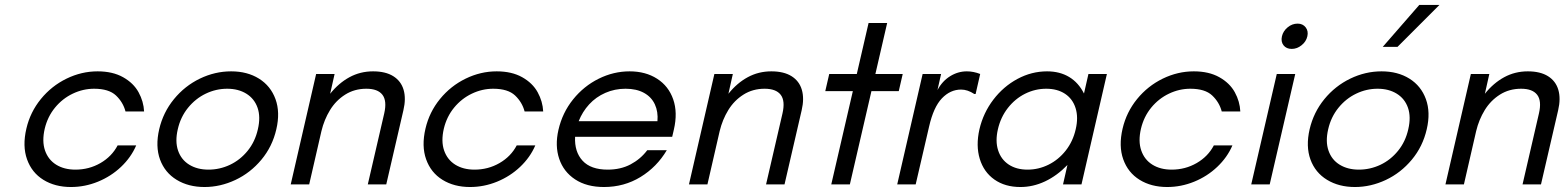

<svg xmlns="http://www.w3.org/2000/svg" viewBox="-20 -751 6372 782"><path d="M87.4 -227.1Q103 -294.4 146.5 -347.7Q189.9 -400.9 251 -430.7Q312 -460.4 377.4 -460.4Q439 -460.4 481.4 -436.5Q523.9 -412.6 544.4 -375.2Q564.9 -337.9 566.9 -296.9H491.2Q481.4 -334.5 452.4 -362.1Q423.3 -389.6 363.3 -389.6Q318.4 -389.6 276.4 -369.6Q234.4 -349.6 204.1 -312.7Q173.8 -275.9 162.1 -226.6Q150.4 -175.8 163.3 -138.2Q176.3 -100.6 208.7 -80.3Q241.2 -60.1 287.1 -60.1Q342.8 -60.1 389.2 -86.9Q435.5 -113.8 459 -158.7H534.7Q513.7 -109.9 472.9 -71.3Q432.1 -32.7 378.9 -11Q325.7 10.7 269 10.7Q204.1 10.7 156.7 -18.6Q109.4 -47.9 90.1 -102.1Q70.8 -156.2 87.4 -227.1Z M628.4 -224.6Q644.5 -293.5 688.5 -347.2Q732.4 -400.9 793.9 -430.7Q855.5 -460.4 921.4 -460.4Q987.3 -460.4 1034.9 -430.7Q1082.5 -400.9 1102.1 -347.2Q1121.6 -293.5 1105.5 -224.6Q1089.4 -154.3 1044.7 -100.6Q1000 -46.9 938.7 -18.1Q877.4 10.7 813 10.7Q747.6 10.7 699.5 -18.6Q651.4 -47.9 631.8 -101.3Q612.3 -154.8 628.4 -224.6ZM829.1 -60.1Q875 -60.1 916.7 -79.8Q958.5 -99.6 988.8 -137Q1019 -174.3 1030.3 -224.6Q1042 -274.9 1029.1 -312Q1016.1 -349.1 983.4 -369.4Q950.7 -389.6 905.3 -389.6Q859.9 -389.6 818.1 -369.6Q776.4 -349.6 745.8 -312Q715.3 -274.4 704.1 -224.6Q692.4 -174.8 705.3 -137.5Q718.3 -100.1 751 -80.1Q783.7 -60.1 829.1 -60.1Z M1267.6 -449.7H1342.8L1324.7 -369.1Q1359.4 -412.6 1403.3 -436.5Q1447.3 -460.4 1499.5 -460.4Q1550.3 -460.4 1581.8 -440.7Q1613.3 -420.9 1623.8 -385.3Q1634.3 -349.6 1623 -301.8L1553.2 0H1478L1544.9 -289.1Q1556.6 -340.3 1537.6 -365Q1518.6 -389.6 1472.2 -389.6Q1423.8 -389.6 1386 -365.7Q1348.1 -341.8 1324.2 -302.7Q1300.3 -263.7 1289.1 -216.8L1239.3 0H1164.1Z M1712.9 -227.1Q1728.5 -294.4 1772 -347.7Q1815.4 -400.9 1876.5 -430.7Q1937.5 -460.4 2002.9 -460.4Q2064.5 -460.4 2106.9 -436.5Q2149.4 -412.6 2169.9 -375.2Q2190.4 -337.9 2192.4 -296.9H2116.7Q2106.9 -334.5 2077.9 -362.1Q2048.8 -389.6 1988.8 -389.6Q1943.8 -389.6 1901.9 -369.6Q1859.9 -349.6 1829.6 -312.7Q1799.3 -275.9 1787.6 -226.6Q1775.9 -175.8 1788.8 -138.2Q1801.8 -100.6 1834.2 -80.3Q1866.7 -60.1 1912.6 -60.1Q1968.3 -60.1 2014.6 -86.9Q2061 -113.8 2084.5 -158.7H2160.2Q2139.2 -109.9 2098.4 -71.3Q2057.6 -32.7 2004.4 -11Q1951.2 10.7 1894.5 10.7Q1829.6 10.7 1782.2 -18.6Q1734.9 -47.9 1715.6 -102.1Q1696.3 -156.2 1712.9 -227.1Z M2254.4 -221.7Q2270.5 -292 2314.2 -346.2Q2357.9 -400.4 2418.5 -430.4Q2479 -460.4 2544.4 -460.4Q2609.4 -460.4 2656.2 -430.4Q2703.1 -400.4 2721.9 -346.4Q2740.7 -292.5 2724.6 -223.1L2717.8 -193.8H2322.3Q2319.3 -132.8 2352.8 -96.4Q2386.2 -60.1 2455.1 -60.1Q2507.8 -60.1 2548.3 -81.5Q2588.9 -103 2616.2 -139.2H2695.8Q2655.3 -70.8 2588.6 -30Q2522 10.7 2439.9 10.7Q2369.6 10.7 2322.5 -20.3Q2275.4 -51.3 2257.6 -104.2Q2239.7 -157.2 2254.4 -221.7ZM2657.7 -257.3Q2661.1 -295.9 2647.2 -325.9Q2633.3 -356 2602.8 -372.8Q2572.3 -389.6 2527.8 -389.6Q2483.9 -389.6 2445.6 -372.8Q2407.2 -356 2379.6 -325.9Q2352.1 -295.9 2336.9 -257.3Z M2889.6 -449.7H2964.8L2946.8 -369.1Q2981.4 -412.6 3025.4 -436.5Q3069.3 -460.4 3121.6 -460.4Q3172.4 -460.4 3203.9 -440.7Q3235.4 -420.9 3245.8 -385.3Q3256.3 -349.6 3245.1 -301.8L3175.3 0H3100.1L3167 -289.1Q3178.7 -340.3 3159.7 -365Q3140.6 -389.6 3094.2 -389.6Q3045.9 -389.6 3008.1 -365.7Q2970.2 -341.8 2946.3 -302.7Q2922.4 -263.7 2911.1 -216.8L2861.3 0H2786.1Z M3453.6 -379.9H3341.3L3357.4 -449.7H3469.7L3517.6 -657.2H3593.3L3545.4 -449.7H3656.7L3640.6 -379.9H3529.3L3441.4 0H3365.7Z M3737.8 -449.7H3813L3798.3 -384.3Q3817.9 -420.9 3849.9 -440.7Q3881.8 -460.4 3918 -460.4Q3944.8 -460.4 3972.2 -449.7L3953.6 -368.2H3948.2Q3920.9 -386.2 3894.5 -386.2Q3850.6 -386.2 3816.4 -350.6Q3782.2 -314.9 3764.2 -235.8L3709.5 0H3634.3Z M3969.2 -224.6Q3984.9 -291.5 4025.9 -345.2Q4066.9 -398.9 4124.3 -429.7Q4181.6 -460.4 4244.6 -460.4Q4296.4 -460.4 4334.5 -437.5Q4372.6 -414.6 4395 -370.1L4413.1 -449.7H4488.3L4384.8 0H4309.6L4327.6 -79.1Q4285.2 -35.2 4236.3 -12.2Q4187.5 10.7 4136.2 10.7Q4073.2 10.7 4030 -19.8Q3986.8 -50.3 3970.5 -104Q3954.1 -157.7 3969.2 -224.6ZM4165 -60.1Q4210 -60.1 4250.7 -80.3Q4291.5 -100.6 4320.8 -137.9Q4350.1 -175.3 4361.3 -224.6Q4372.6 -272.9 4360.8 -310.5Q4349.1 -348.1 4317.9 -368.9Q4286.6 -389.6 4241.2 -389.6Q4196.3 -389.6 4155.5 -369.4Q4114.7 -349.1 4085.2 -311.5Q4055.7 -273.9 4044.4 -224.6Q4033.2 -176.3 4045.2 -138.9Q4057.1 -101.6 4088.4 -80.8Q4119.6 -60.1 4165 -60.1Z M4552.2 -227.1Q4567.9 -294.4 4611.3 -347.7Q4654.8 -400.9 4715.8 -430.7Q4776.9 -460.4 4842.3 -460.4Q4903.8 -460.4 4946.3 -436.5Q4988.8 -412.6 5009.3 -375.2Q5029.8 -337.9 5031.7 -296.9H4956.1Q4946.3 -334.5 4917.2 -362.1Q4888.2 -389.6 4828.1 -389.6Q4783.2 -389.6 4741.2 -369.6Q4699.2 -349.6 4668.9 -312.7Q4638.7 -275.9 4627 -226.6Q4615.2 -175.8 4628.2 -138.2Q4641.1 -100.6 4673.6 -80.3Q4706.1 -60.1 4752 -60.1Q4807.6 -60.1 4854 -86.9Q4900.4 -113.8 4923.8 -158.7H4999.5Q4978.5 -109.9 4937.7 -71.3Q4897 -32.7 4843.8 -11Q4790.5 10.7 4733.9 10.7Q4668.9 10.7 4621.6 -18.6Q4574.2 -47.9 4554.9 -102.1Q4535.6 -156.2 4552.2 -227.1Z M5180.2 -449.7H5255.4L5151.4 0H5076.2ZM5201.2 -603Q5206.1 -624.5 5224.4 -639.6Q5242.7 -654.8 5265.1 -654.8Q5286.1 -654.8 5297.9 -639.6Q5309.6 -624.5 5304.7 -603Q5299.8 -581.5 5281.2 -566.7Q5262.7 -551.8 5241.2 -551.8Q5219.2 -551.8 5207.8 -566.4Q5196.3 -581.1 5201.2 -603Z M5314 -224.6Q5330.1 -293.5 5374 -347.2Q5418 -400.9 5479.5 -430.7Q5541 -460.4 5606.9 -460.4Q5672.9 -460.4 5720.5 -430.7Q5768.1 -400.9 5787.6 -347.2Q5807.1 -293.5 5791 -224.6Q5774.9 -154.3 5730.2 -100.6Q5685.5 -46.9 5624.3 -18.1Q5563 10.7 5498.5 10.7Q5433.1 10.7 5385 -18.6Q5336.9 -47.9 5317.4 -101.3Q5297.9 -154.8 5314 -224.6ZM5514.6 -60.1Q5560.5 -60.1 5602.3 -79.8Q5644 -99.6 5674.3 -137Q5704.6 -174.3 5715.8 -224.6Q5727.5 -274.9 5714.6 -312Q5701.7 -349.1 5668.9 -369.4Q5636.2 -389.6 5590.8 -389.6Q5545.4 -389.6 5503.7 -369.6Q5461.9 -349.6 5431.4 -312Q5400.9 -274.4 5389.6 -224.6Q5377.9 -174.8 5390.9 -137.5Q5403.8 -100.1 5436.5 -80.1Q5469.2 -60.1 5514.6 -60.1ZM5760.7 -731H5842.8L5671.9 -560.1H5611.8Z M5970.7 -449.7H6045.9L6027.8 -369.1Q6062.5 -412.6 6106.4 -436.5Q6150.4 -460.4 6202.6 -460.4Q6253.4 -460.4 6284.9 -440.7Q6316.4 -420.9 6326.9 -385.3Q6337.4 -349.6 6326.2 -301.8L6256.3 0H6181.2L6248 -289.1Q6259.8 -340.3 6240.7 -365Q6221.7 -389.6 6175.3 -389.6Q6127 -389.6 6089.1 -365.7Q6051.3 -341.8 6027.3 -302.7Q6003.4 -263.7 5992.2 -216.8L5942.4 0H5867.2Z"/></svg>

Font: Glacial Indifference
Style: Italic
Weight: 400
Designer: Alfredo Marco Pradil
Foundry: Alfredo Marco Pradil
Version: Version 1.312